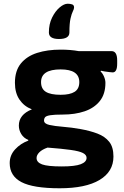

<svg xmlns="http://www.w3.org/2000/svg" viewBox="-20 -797 663 1029"><path d="M300 212Q158 212 95 179Q32 146 32 77Q32 35 61 3.5Q90 -28 131 -43L132 -47Q107 -57 94 -78.5Q81 -100 81 -124Q81 -183 151 -211Q109 -227 84.5 -263Q60 -299 60 -353Q60 -418 92 -457Q124 -496 179 -513.5Q234 -531 305 -531Q358 -531 402 -523H578Q608 -523 608 -473V-456Q608 -409 584 -409Q580 -409 567.5 -410.5Q555 -412 541 -414Q527 -416 521 -418L519 -414Q530 -404 537.5 -386.5Q545 -369 545 -353Q545 -293 515 -255.5Q485 -218 433.5 -200.5Q382 -183 316 -183Q271 -183 249.5 -179.5Q228 -176 222 -169Q216 -162 216 -151Q216 -134 244.5 -127.5Q273 -121 318 -117.5Q363 -114 413 -105Q463 -96 502.5 -81Q542 -66 565 -37.5Q588 -9 588 42Q588 123 513.5 167.5Q439 212 300 212ZM305 -289Q355 -289 380 -305Q405 -321 405 -357Q405 -425 305 -425Q200 -425 200 -357Q200 -321 225.5 -305Q251 -289 305 -289ZM311 95Q382 95 413 83Q444 71 444 49Q444 33 424.5 23Q405 13 359 6.5Q313 0 235 -6Q206 4 191 19Q176 34 176 50Q176 73 205.5 84Q235 95 311 95ZM296 -588Q242 -588 242 -623Q242 -668 259 -702.5Q276 -737 299.5 -757Q323 -777 343 -777Q356 -777 366.5 -773.5Q377 -770 377 -757Q377 -749 370.5 -736.5Q364 -724 358 -698Q352 -672 352 -623Q352 -588 296 -588Z"/></svg>

Font: Asap Semi Expanded
Style: Bold
Weight: 700
Width: 6
Designer: Pablo Cosgaya
Foundry: Omnibus-Type
Version: Version 3.001; ttfautohint (v1.8.4.7-5d5b)